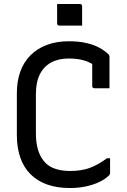

<svg xmlns="http://www.w3.org/2000/svg" viewBox="-20 -928 640 968"><path d="M268 -908Q282 -908 296.5 -908Q311 -908 325.5 -908Q340 -908 354.5 -908Q369 -908 383 -908Q388 -908 391 -905Q394 -902 394 -897V-799Q380 -799 365.5 -799Q351 -799 336.5 -799Q322 -799 307.5 -799Q293 -799 279 -799Q274 -799 271 -802Q268 -805 268 -810ZM333 20Q267 20 217 2Q167 -16 133 -50.5Q99 -85 82 -134.5Q65 -184 65 -247V-457Q65 -518 82 -566Q99 -614 133 -648.5Q167 -683 216 -701.5Q265 -720 327 -720Q377 -720 416 -711Q455 -702 482.5 -686.5Q510 -671 527 -654Q529 -653 530 -650.5Q531 -648 531.5 -645.5Q532 -643 532 -641Q532 -605 532 -563Q532 -521 532 -483Q513 -483 494 -483Q475 -483 456 -483Q451 -483 448 -486Q445 -489 445 -494Q445 -515 445 -537Q445 -559 445 -583Q445 -607 445 -635L470 -588Q439 -613 405 -623Q371 -633 326 -633Q275 -633 238 -613Q201 -593 181 -553.5Q161 -514 161 -453V-255Q161 -207 172.5 -170Q184 -133 209 -107Q231 -85 263 -75.5Q295 -66 333 -66Q390 -66 432.5 -81.5Q475 -97 519 -130H535Q535 -120 535 -110.5Q535 -101 535 -92Q535 -83 535 -74Q535 -65 535 -56Q535 -52 533.5 -49Q532 -46 530 -44Q511 -25 482 -11Q453 3 415 11.5Q377 20 333 20Z"/></svg>

Font: RecMonoLinear Nerd Font Mono
Style: Regular
Weight: 400
Monospace: yes
Version: Version 1.085; ttfautohint (v1.8.4.7-5d5b);Nerd Fonts 3.2.1